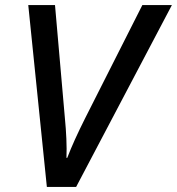

<svg xmlns="http://www.w3.org/2000/svg" viewBox="-20 -734 695 754"><path d="M164 0H279L655 -714H539L314 -269C285 -211 262 -161 244 -114H241C243 -159 240 -218 235 -268L196 -714H91Z"/></svg>

Font: Noto Sans Medium
Style: Italic
Weight: 500
Italic angle: -12°
Designer: Monotype Design Team
Foundry: Monotype Imaging Inc.
Version: Version 2.013